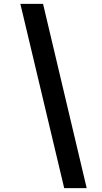

<svg xmlns="http://www.w3.org/2000/svg" viewBox="-20 -760 528 990"><path d="M202 -740 427 210H311L85 -740Z"/></svg>

Font: Georama ExtraExtended SemiBold
Style: Italic
Weight: 600
Width: 8
Italic angle: -9°
Designer: Jean-Baptiste Levee
Foundry: Production Type
Version: Version 1.000